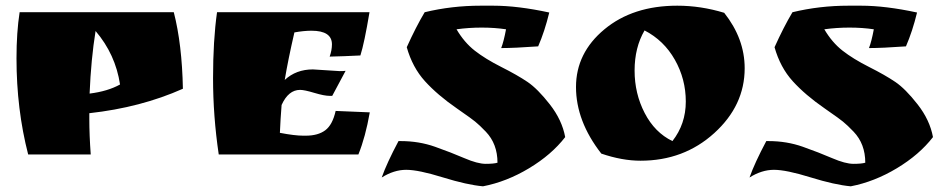

<svg xmlns="http://www.w3.org/2000/svg" viewBox="-20 -543 3304 675"><path d="M294 -125Q294 -68 299 0H79Q38 -159 38 -338Q38 -429 49 -500H591Q620 -387 623 -231Q475 -165 294 -145ZM295 -214Q359 -222 402 -246Q386 -352 316 -434Q300 -335 295 -214Z M1080 -299 1174 -293Q1188 -293 1195 -294L1148 -206H1139Q1120 -206 1085 -216.5Q1050 -227 1035 -227Q994 -227 970 -174Q966 -125 964 -76Q1016 -66 1046 -66H1055Q1098 -66 1123.5 -85Q1149 -104 1160 -153L1280 -148Q1265 -62 1240 0H749Q729 -135 729 -268Q729 -401 743 -500H1279Q1261 -392 1247 -348Q1188 -345 1139 -344Q1147 -367 1147 -387Q1147 -435 1075 -435Q1048 -435 1015 -429Q993 -334 981 -262Q1021 -299 1080 -299Z M1759 -440Q1719 -446 1673.5 -446Q1628 -446 1585 -440Q1612 -394 1649 -365Q1686 -336 1742.5 -307.5Q1799 -279 1834.5 -255Q1870 -231 1913 -176Q1956 -121 1967 -61Q1919 1 1840 48.5Q1761 96 1678 112Q1622 107 1536.5 80.5Q1451 54 1408 54Q1365 54 1322 81Q1340 30 1381 -47H1389Q1453 -47 1509.5 -27Q1566 -7 1612.5 13Q1659 33 1687.5 33Q1716 33 1729 29Q1729 -37 1688 -80Q1666 -103 1650.5 -115.5Q1635 -128 1603 -150L1586 -162Q1518 -209 1474 -257.5Q1430 -306 1410 -377Q1442 -448 1473 -500Q1568 -523 1670 -523H1714Q1800 -523 1911 -499Q1895 -433 1872 -380Q1788 -374 1742 -374Q1751 -397 1759 -440Z M2094 -3Q2005 -117 2005 -237Q2005 -357 2105 -440Q2205 -523 2361 -523Q2444 -523 2526 -498Q2598 -407 2598 -303Q2598 -172 2491 -75Q2384 22 2232 22Q2167 22 2094 -3ZM2246 -436Q2211 -376 2211 -295Q2211 -214 2246.5 -145.5Q2282 -77 2344 -47Q2391 -107 2391 -186Q2391 -265 2352.5 -333Q2314 -401 2246 -436Z M3052 -440Q3012 -446 2966.5 -446Q2921 -446 2878 -440Q2905 -394 2942 -365Q2979 -336 3035.5 -307.5Q3092 -279 3127.5 -255Q3163 -231 3206 -176Q3249 -121 3260 -61Q3212 1 3133 48.5Q3054 96 2971 112Q2915 107 2829.5 80.5Q2744 54 2701 54Q2658 54 2615 81Q2633 30 2674 -47H2682Q2746 -47 2802.5 -27Q2859 -7 2905.5 13Q2952 33 2980.5 33Q3009 33 3022 29Q3022 -37 2981 -80Q2959 -103 2943.5 -115.5Q2928 -128 2896 -150L2879 -162Q2811 -209 2767 -257.5Q2723 -306 2703 -377Q2735 -448 2766 -500Q2861 -523 2963 -523H3007Q3093 -523 3204 -499Q3188 -433 3165 -380Q3081 -374 3035 -374Q3044 -397 3052 -440Z"/></svg>

Font: Ruslan Display
Style: Regular
Weight: 400
Version: Version 1.001